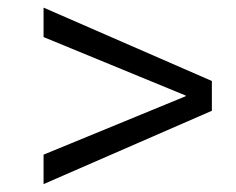

<svg xmlns="http://www.w3.org/2000/svg" viewBox="-20 -606 604 491"><path d="M91.4 -511.2 455 -361.6V-360L91.4 -210.5V-135.2L521.8 -322.7V-398.9L91.4 -586.5Z"/></svg>

Font: Hepta Slab ExtraLight
Style: Regular
Weight: 200
Designer: Michael LaGattuta
Foundry: Michael LaGattuta
Version: Version 1.100